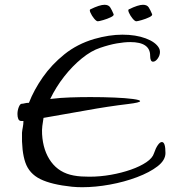

<svg xmlns="http://www.w3.org/2000/svg" viewBox="-20 -731 719 803"><path d="M324 52Q313 52 302.5 51.5Q292 51 281 50Q195 41 148.5 18Q102 -5 86 -51.5Q70 -98 72 -176Q73 -187 75.5 -199.5Q78 -212 78 -225H69Q60 -225 56.5 -233.5Q53 -242 53 -254Q53 -269 58.5 -283Q64 -297 71 -297Q76 -297 83.5 -299Q91 -301 101 -301Q122 -355 159 -408Q196 -461 249.5 -504Q303 -547 374 -568Q437 -586 492 -586Q548 -586 589.5 -570.5Q631 -555 645 -530Q649 -523 649 -514Q649 -499 639.5 -486Q630 -473 620 -473Q608 -473 608 -498Q608 -555 525 -555Q500 -555 468.5 -549.5Q437 -544 399 -531Q362 -519 322.5 -487Q283 -455 248.5 -411Q214 -367 190 -317L199 -318Q231 -322 273 -323.5Q315 -325 358 -325Q411 -325 458.5 -323Q506 -321 536 -317Q566 -313 566 -308Q566 -302 516 -296Q432 -286 338.5 -269Q245 -252 162 -238Q159 -221 157 -204Q155 -187 156 -170Q160 -100 194 -54Q228 -8 288 3Q304 6 320.5 7Q337 8 354 8Q399 8 444 0Q489 -8 527.5 -21.5Q566 -35 592 -52.5Q618 -70 624 -90Q631 -111 640 -124Q649 -137 657 -137Q672 -137 672 -91Q672 -61 639 -35.5Q606 -10 553 10Q500 30 439.5 41Q379 52 324 52ZM389 -642Q383 -642 373.5 -653.5Q364 -665 358.5 -677.5Q353 -690 358 -692Q397 -711 417 -711Q434 -711 441 -700Q448 -689 455 -672Q458 -666 443.5 -659Q429 -652 411.5 -647Q394 -642 389 -642ZM550 -642Q544 -642 534.5 -653.5Q525 -665 519.5 -677.5Q514 -690 519 -692Q558 -711 578 -711Q595 -711 602 -700Q609 -689 616 -672Q619 -666 604.5 -659Q590 -652 572.5 -647Q555 -642 550 -642Z"/></svg>

Font: Grechen Fuemen
Style: Regular
Weight: 400
Designer: Robert E. Leuschke
Foundry: Robert E. Leuschke
Version: Version 1.010; ttfautohint (v1.8.3)